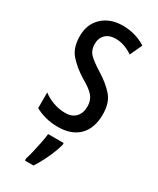

<svg xmlns="http://www.w3.org/2000/svg" viewBox="-197 -608 732 889"><g transform="rotate(30 169.5 -163.0)"><path d="M307 -144Q307 -70 267 -30Q227 10 155 10Q118 10 87 1.5Q56 -7 33 -20V-104Q55 -86 87 -74.5Q119 -63 152 -63Q187 -63 207 -83.5Q227 -104 227 -141Q227 -173 208.5 -195Q190 -217 145 -242Q95 -273 64 -308.5Q33 -344 33 -406Q33 -470 74.5 -508.5Q116 -547 183 -547Q250 -547 306 -512L276 -447Q255 -461 232 -469.5Q209 -478 184 -478Q150 -478 130.5 -459Q111 -440 111 -408Q111 -376 130 -356Q149 -336 196 -307Q246 -276 276.5 -241Q307 -206 307 -144ZM216 71Q206 108 186.5 149.5Q167 191 147 221H101V210Q107 192 113.5 164.5Q120 137 125.5 109Q131 81 133 61H216Z"/></g></svg>

Font: Noto Sans Thai ExtCond
Style: Regular
Weight: 400
Width: 2
Designer: Monotype Design Team
Foundry: Monotype Imaging Inc.
Version: Version 2.002; ttfautohint (v1.8.4.7-5d5b)